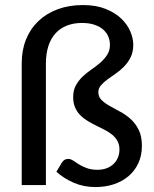

<svg xmlns="http://www.w3.org/2000/svg" viewBox="-20 -750 626 778"><path d="M316 -729.5Q369 -729.5 407.8 -714Q446.5 -698.5 471.2 -674.8Q496 -651 508 -622.8Q520 -594.5 520 -569Q520 -539.5 509.5 -518.2Q499 -497 483.2 -480.8Q467.5 -464.5 449.2 -452Q431 -439.5 415.2 -428Q399.5 -416.5 389 -404.2Q378.5 -392 378.5 -376.5Q378.5 -357.5 391.5 -344.8Q404.5 -332 424.2 -320.8Q444 -309.5 466.8 -297.5Q489.5 -285.5 509.2 -267.8Q529 -250 542 -224Q555 -198 555 -159.5Q555 -119.5 540.5 -88.5Q526 -57.5 500.5 -36Q475 -14.5 440.8 -3.2Q406.5 8 367 8Q319 8 278.8 -9.5Q238.5 -27 208.5 -54L231 -91.5Q235.5 -98.5 241.5 -102.2Q247.5 -106 257 -106Q266.5 -106 276.8 -99Q287 -92 300.2 -83.8Q313.5 -75.5 331.8 -68.8Q350 -62 375.5 -62Q395.5 -62 412 -68.2Q428.5 -74.5 440 -85.5Q451.5 -96.5 457.8 -111.5Q464 -126.5 464 -144Q464 -164 456 -178.5Q448 -193 434.8 -204Q421.5 -215 404.8 -223.5Q388 -232 370.2 -240.8Q352.5 -249.5 335.8 -259.5Q319 -269.5 305.8 -282.8Q292.5 -296 284.5 -314Q276.5 -332 276.5 -357Q276.5 -384.5 287.5 -404.2Q298.5 -424 315 -439.8Q331.5 -455.5 351 -468.8Q370.5 -482 387 -496.5Q403.5 -511 414.5 -528.2Q425.5 -545.5 425.5 -569Q425.5 -585 419.2 -600.8Q413 -616.5 399.5 -629Q386 -641.5 364.2 -649.2Q342.5 -657 312 -657Q278.5 -657 251.5 -646.5Q224.5 -636 205.5 -615.5Q186.5 -595 176.2 -563.8Q166 -532.5 166 -491.5V0H68V-494.5Q68 -547 85.5 -590.2Q103 -633.5 135.5 -664.5Q168 -695.5 213.8 -712.5Q259.5 -729.5 316 -729.5Z"/></svg>

Font: TypoPRO Lato
Style: Regular
Weight: 500
Designer: Lukasz Dziedzic with Adam Twardoch and Botio Nikoltchev
Foundry: tyPoland Lukasz Dziedzic
Version: Version 2.010; 2014-09-01; http://www.latofonts.com/